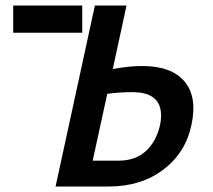

<svg xmlns="http://www.w3.org/2000/svg" viewBox="-20 -678 776 698"><path d="M279 -658V-559H28V-658ZM497 -438Q604 -438 651 -381.5Q698 -325 676 -224Q655 -123 574 -61.5Q493 0 376 0H182L325 -658H440L390 -427Q448 -438 497 -438ZM562 -224Q585 -343 461 -343Q416 -343 370 -337L317 -94H412Q472 -94 510 -128.5Q548 -163 562 -224Z"/></svg>

Font: EauTest
Style: Bold Italic
Weight: 700
Italic angle: -12°
Designer: Christian Thalmann (Catharsis Fonts)
Version: Version 0.001;PS 000.001;hotconv 1.0.88;makeotf.lib2.5.64775